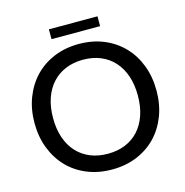

<svg xmlns="http://www.w3.org/2000/svg" viewBox="-122 -964 1045 1084"><g transform="rotate(-15 401.0 -421.5)"><path d="M757.5 -359Q757.5 -278.5 731.8 -211.2Q706 -144 659 -95.2Q612 -46.5 546.5 -19.5Q481 7.5 401 7.5Q321.5 7.5 255.8 -19.5Q190 -46.5 143.2 -95.2Q96.5 -144 70.5 -211.2Q44.5 -278.5 44.5 -359Q44.5 -439 70.5 -506.5Q96.5 -574 143.2 -622.8Q190 -671.5 255.8 -698.8Q321.5 -726 401 -726Q481 -726 546.5 -698.8Q612 -671.5 659 -622.8Q706 -574 731.8 -506.5Q757.5 -439 757.5 -359ZM648.5 -359Q648.5 -423 631 -474Q613.5 -525 581.2 -560.5Q549 -596 503.2 -615Q457.5 -634 401 -634Q344.5 -634 298.8 -615Q253 -596 220.5 -560.5Q188 -525 170.5 -474Q153 -423 153 -359Q153 -294.5 170.5 -243.8Q188 -193 220.5 -157.5Q253 -122 298.8 -103.2Q344.5 -84.5 401 -84.5Q457.5 -84.5 503.2 -103.2Q549 -122 581.2 -157.5Q613.5 -193 631 -243.8Q648.5 -294.5 648.5 -359ZM260 -849.5H544V-792H260Z"/></g></svg>

Font: LatoLatin Medium
Style: Regular
Weight: 500
Designer: Lukasz Dziedzic with Adam Twardoch and Botio Nikoltchev
Foundry: tyPoland Lukasz Dziedzic
Version: Version 2.015; 2015-08-06; http://www.latofonts.com/